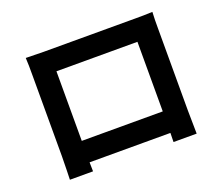

<svg xmlns="http://www.w3.org/2000/svg" viewBox="-120 -884 1239 1076"><g transform="rotate(-20 500.0 -346.0)"><path d="M126 -709C128 -681 128 -640 128 -612V-123C128 -75 125 12 125 17H263C263 14 263 -9 262 -37H744C744 -8 743 15 743 17H881C881 13 879 -83 879 -122V-612C879 -642 879 -679 881 -709C845 -707 807 -707 782 -707H232C205 -707 167 -708 126 -709ZM262 -580H745V-165H262Z"/></g></svg>

Font: DAIFUKU Sans JP
Style: Bold
Weight: 700
Designer: Original font ‘Source Han Sans JP’ : Ryoko NISHIZUKA  (kana, bopomofo & ideographs); Paul D. Hunt (Latin, Greek & Cyrill
Foundry: Daifuku
Version: Version 1.001